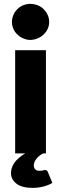

<svg xmlns="http://www.w3.org/2000/svg" viewBox="-20 -771 307 965"><path d="M131.8 -570.3Q114.7 -570.3 96.7 -578.1Q80.6 -584.5 67.4 -597.7Q53.2 -610.8 47.4 -626Q40 -642.1 40 -660.6Q40 -678.7 47.4 -695.8Q53.2 -710.9 67.4 -725.1Q80.6 -738.3 96.7 -744.6Q114.3 -751.5 131.8 -751.5Q150.9 -751.5 168.9 -744.6Q186 -738.3 199.2 -725.1Q212.9 -711.4 219.7 -695.8Q227.1 -679.2 227.1 -660.6Q227.1 -642.1 219.7 -626Q212.9 -610.8 199.2 -597.7Q186 -584.5 168.9 -578.1Q150.4 -570.3 131.8 -570.3ZM220.2 92.8 243.2 148.4Q223.1 160.2 199.7 166Q173.3 173.3 144 173.3Q90.3 173.3 63 152.3Q35.2 130.9 35.2 99.1Q35.2 72.3 51.8 47.9Q68.8 22.9 106.4 0H56.2V-518.6H210.9V0H196.8Q176.8 10.3 164.1 25.9Q149.9 42.5 149.9 61Q149.9 72.8 157.2 80.1Q164.1 87.4 176.8 87.4Q186 87.4 189 86.9Q193.4 85.9 196.3 85.4Q200.2 84.5 201.7 84Q203.1 83.5 206.1 83.5Q216.8 83.5 220.2 92.8Z"/></svg>

Font: Lato-ExtraBold
Style: Regular
Weight: 500
Designer: Lukasz Dziedzic with Adam Twardoch and Botio Nikoltchev
Foundry: tyPoland Lukasz Dziedzic
Version: ""